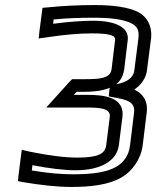

<svg xmlns="http://www.w3.org/2000/svg" viewBox="-20 -704 620 759"><path d="M511 -350C536 -367 557 -393 561 -426L577 -551C583 -599 562 -639 523 -658C487 -675 430 -684 356 -684C291 -684 229 -681 170 -675L148 -673L145 -650L136 -581L133 -552L162 -556C233 -567 293 -572 343 -572C418 -572 437 -563 435 -546L421 -430C416 -394 374 -391 316 -391H277H265L256 -382L200 -320L163 -279H214H319C376 -279 418 -276 414 -242L400 -131C396 -96 368 -81 286 -81C236 -81 173 -89 95 -105L66 -112L62 -81L53 -9L51 12L71 16C142 28 206 35 262 35C335 35 411 28 464 -5C500 -26 537 -73 544 -129L560 -259C566 -308 542 -335 511 -350ZM439 -371C456 -384 467 -403 471 -430L485 -546C491 -597 434 -622 349 -622C304 -622 251 -618 190 -610L192 -627C242 -632 295 -634 350 -634C420 -634 467 -627 497 -613C523 -600 531 -585 527 -551L511 -426C507 -394 478 -378 439 -371ZM412 -346V-344L410 -323L430 -319C481 -310 515 -302 510 -259L494 -129C489 -88 469 -63 442 -46C400 -21 339 -15 268 -15C220 -15 167 -20 106 -30L108 -51C175 -38 233 -31 280 -31C375 -31 442 -66 450 -131L464 -242C474 -323 384 -329 325 -329H272L283 -341H310C341 -341 381 -343 414 -357L412 -346Z"/></svg>

Font: Gamestation Text Outline
Style: Italic
Weight: 400
Designer: Jonas Hecksher
Foundry: Jonas Hecksher, Playtypeª, e-types AS
Version: Version 1.003